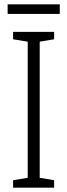

<svg xmlns="http://www.w3.org/2000/svg" viewBox="-20 -860 309 880"><path d="M228 0H40V-34L107 -45V-669L40 -680V-714H228V-680L162 -669V-45L228 -34ZM254 -840V-796H15V-840Z"/></svg>

Font: Noto Sans Condensed Light
Style: Regular
Weight: 300
Width: 3
Designer: Monotype Design Team
Foundry: Monotype Imaging Inc.
Version: Version 2.013; ttfautohint (v1.8.4.7-5d5b)